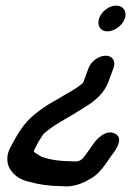

<svg xmlns="http://www.w3.org/2000/svg" viewBox="-20 -504 472 686"><path d="M231.4 72C192.2 72 155.6 66 127.9 55.8L112.9 46.6C99.9 38.7 100.2 38.6 102 32.5C111.4 14 115.3 5.5 126.1 -11.1C139.1 -30.9 132 -22.5 152.4 -39.5C188 -67 228.4 -85.6 276.3 -116.9C305.4 -135 348.5 -160.8 367.8 -213L385.5 -261C394.5 -285.3 382.1 -305 357.8 -305C334.7 -305 306.1 -287 296.5 -261L278.8 -213C276.3 -206.4 277.3 -208 266.2 -199.3C244.1 -182 219.6 -170.5 187.6 -150.8C157 -133.2 140.3 -125 107.8 -98.7C62.9 -63.7 41.2 -22.4 16.9 22.9C2.7 49.4 4.7 74.1 10.9 90.4C23.6 118.7 49.1 138.8 88.5 146.5C117.3 154.9 157 160.8 197.1 161C202.9 161.6 209.7 162 216.1 162C239.4 162 260.8 155.8 280.5 147C288.3 143.5 297.3 137.4 303.6 134.2C337.9 116.8 363.3 72.6 377.2 52.9C379.1 50.2 431.2 -7.8 389.8 -27.2C355.6 -43.3 322.5 -2.1 316 6.7L303 25.1C277.7 61.1 270.9 73 249 73C243 73 237.4 72 231.4 72ZM334.7 -440C325.4 -414.8 337 -392 363.9 -392C387.7 -392 415.9 -410.9 425.4 -436.5C435.5 -463.7 419.9 -484 395 -484C370.7 -484 343.7 -464.3 334.7 -440Z"/></svg>

Font: Just Breathe
Style: BdObl7
Weight: 400
Foundry: Cannot Into Space Fonts
Version: Version 0.72